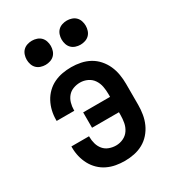

<svg xmlns="http://www.w3.org/2000/svg" viewBox="-181 -841 861 952"><g transform="rotate(-30 250.0 -365.5)"><path d="M253 8Q227 8 202 3.5Q177 -1 154 -12Q131 -23 112.5 -41Q94 -59 82 -81.5Q70 -104 64 -129Q58 -154 58 -180V-187H159V-183Q159 -163 164.5 -143.5Q170 -124 182.5 -109Q195 -94 214 -87Q233 -80 253 -80Q275 -80 295 -89.5Q315 -99 327 -117Q339 -135 343 -156.5Q347 -178 347 -200V-216H193V-304H347V-320Q347 -342 343 -363.5Q339 -385 327 -403Q315 -421 295 -430.5Q275 -440 253 -440Q233 -440 214 -433Q195 -426 182.5 -411Q170 -396 164.5 -376.5Q159 -357 159 -337V-333H58V-340Q58 -366 64 -391Q70 -416 82 -438.5Q94 -461 112.5 -479Q131 -497 154 -508Q177 -519 202 -523.5Q227 -528 253 -528Q280 -528 307 -522.5Q334 -517 357.5 -504Q381 -491 399 -470.5Q417 -450 428 -425.5Q439 -401 443.5 -374Q448 -347 448 -320V-200Q448 -173 443.5 -146Q439 -119 428 -94.5Q417 -70 399 -49.5Q381 -29 357.5 -16Q334 -3 307 2.5Q280 8 253 8ZM350 -601Q336 -601 322.5 -605.5Q309 -610 299.5 -619.5Q290 -629 285.5 -642.5Q281 -656 281 -670Q281 -684 285.5 -697.5Q290 -711 299.5 -720.5Q309 -730 322.5 -734.5Q336 -739 350 -739Q364 -739 377.5 -734.5Q391 -730 400.5 -720.5Q410 -711 414.5 -697.5Q419 -684 419 -670Q419 -656 414.5 -642.5Q410 -629 400.5 -619.5Q391 -610 377.5 -605.5Q364 -601 350 -601ZM150 -601Q136 -601 122.5 -605.5Q109 -610 99.5 -619.5Q90 -629 85.5 -642.5Q81 -656 81 -670Q81 -684 85.5 -697.5Q90 -711 99.5 -720.5Q109 -730 122.5 -734.5Q136 -739 150 -739Q164 -739 177.5 -734.5Q191 -730 200.5 -720.5Q210 -711 214.5 -697.5Q219 -684 219 -670Q219 -656 214.5 -642.5Q210 -629 200.5 -619.5Q191 -610 177.5 -605.5Q164 -601 150 -601Z"/></g></svg>

Font: Iosevka Term Semibold
Style: Regular
Weight: 600
Monospace: yes
Designer: Belleve Invis
Foundry: Belleve Invis
Version: Version 31.4.0